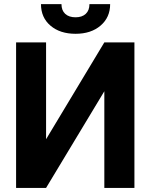

<svg xmlns="http://www.w3.org/2000/svg" viewBox="-20 -918 740 938"><path d="M58.6 0ZM489.7 -710.9H636.7V0H489.7V-472.2L205.1 0H58.6V-710.9H205.1V-237.8ZM518.1 -897.9Q518.1 -833 471.4 -793Q424.8 -752.9 349.1 -752.9Q273.4 -752.9 226.8 -792.5Q180.2 -832 180.2 -897.9H280.3Q280.3 -867.2 298.6 -850.3Q316.9 -833.5 349.1 -833.5Q380.9 -833.5 398.9 -850.3Q417 -867.2 417 -897.9Z"/></svg>

Font: Roboto-o
Style: o-Bold
Weight: 700
Designer: Google
Version: Version 2.134; 2016; ttfautohint (v1.6)